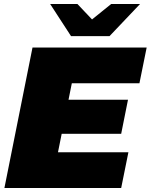

<svg xmlns="http://www.w3.org/2000/svg" viewBox="-20 -937 751 957"><path d="M306 -440H618L584 -270H272ZM269 -178H620L584 0H2L142 -700H711L675 -522H338ZM334 -757 230 -917H366L489 -787H373L534 -917H678L526 -757Z"/></svg>

Font: Montserrat Thin Black
Style: Italic
Weight: 900
Italic angle: -11.3°
Version: Version 9.000